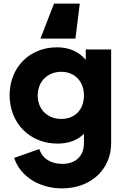

<svg xmlns="http://www.w3.org/2000/svg" viewBox="-20 -819 688 1059"><path d="M323 220C480 220 593 116 593 -29V-546H453V-489C414 -535 361 -558 294 -558C143 -558 33 -447 33 -294C33 -140 144 -27 297 -27C358 -27 407 -45 443 -81V-29C443 42 397 85 323 85C260 85 212 54 197 3L58 52C92 154 196 220 323 220ZM188 -292C188 -369 242 -423 318 -423C392 -423 443 -370 443 -292C443 -214 393 -163 318 -163C242 -163 188 -216 188 -292ZM203 -606H396L420 -799H278Z"/></svg>

Font: Mluvka ExtraBold
Style: Regular
Weight: 800
Designer: Modified by Jiří Krblich, Original typeface by Gumpita Rahayu
Foundry: Gumpita Rahayu & Jiří Krblich
Version: Version 2.000;Glyphs 3.1.1 (3134)